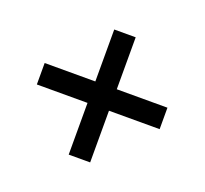

<svg xmlns="http://www.w3.org/2000/svg" viewBox="-91 -702 745 698"><g transform="rotate(20 281.0 -353.0)"><path d="M322 -394H518V-311H322V-111H239V-311H43V-394H239V-595H322Z"/></g></svg>

Font: Noto Sans Adlam Unjoined Medium
Style: Regular
Weight: 500
Version: Version 3.001